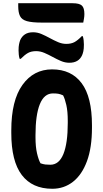

<svg xmlns="http://www.w3.org/2000/svg" viewBox="-20 -1150 640 1190"><path d="M303 -720Q422 -720 486 -634.5Q550 -549 550 -374V-358Q550 -235 519 -151Q488 -67 432.5 -23.5Q377 20 304 20Q180 20 115 -65.5Q50 -151 50 -326V-342Q50 -527 119 -623.5Q188 -720 303 -720ZM200 -299Q200 -240 209.5 -199.5Q219 -159 231 -138Q248 -132 261 -130.5Q274 -129 292 -129Q346 -129 373 -195.5Q400 -262 400 -388V-401Q400 -460 391 -499.5Q382 -539 371 -559Q353 -567 340.5 -569Q328 -571 308 -571Q254 -571 227 -504.5Q200 -438 200 -312ZM391 -878Q421 -878 441.5 -889Q462 -900 487 -926H493Q497 -915 498.5 -900Q500 -885 500 -874Q500 -847 496.5 -832Q493 -817 489 -808Q468 -761 410 -761Q383 -761 357.5 -772Q332 -783 306.5 -797Q281 -811 255.5 -822Q230 -833 204 -833Q174 -833 154 -822Q134 -811 108 -785H102Q98 -796 96.5 -811Q95 -826 95 -837Q95 -861 98 -875.5Q101 -890 105 -901Q115 -924 134.5 -937Q154 -950 185 -950Q212 -950 237.5 -939Q263 -928 288.5 -914Q314 -900 339.5 -889Q365 -878 391 -878ZM93 -1130H430Q472 -1130 487.5 -1115.5Q503 -1101 503 -1063Q503 -1049 500.5 -1035Q498 -1021 496 -1010H239Q178 -1010 146.5 -1019Q115 -1028 104 -1050.5Q93 -1073 93 -1111Z"/></svg>

Font: Recursive Mn Csl St XBd
Style: Regular
Weight: 800
Monospace: yes
Version: Version 1.079;hotconv 1.0.112;makeotfexe 2.5.65598; ttfautoh